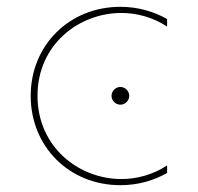

<svg xmlns="http://www.w3.org/2000/svg" viewBox="-20 -540 580 563"><path d="M333 3C386 3 432 -11 470 -33V-55C429 -28 382 -15 336 -15C212 -15 90 -108 90 -259C90 -410 212 -502 336 -502C382 -502 429 -489 470 -462V-484C432 -506 385 -520 333 -520C183 -520 70 -407 70 -259C70 -110 183 3 333 3ZM333 -233C347 -233 359 -245 359 -259C359 -273 347 -285 333 -285C319 -285 307 -273 307 -259C307 -245 319 -233 333 -233Z"/></svg>

Font: Chess Sans Thin
Style: Regular
Weight: 100
Designer: Wolf Bōese
Foundry: Wolf Bōese
Version: Version 7.223;Glyphs 3.3 (3306)